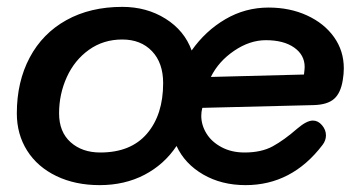

<svg xmlns="http://www.w3.org/2000/svg" viewBox="-20 -537 1053 559"><path d="M981 -338Q981 -322 978 -304Q972 -266 952.5 -249Q933 -232 893 -231L569 -223Q566 -211 566 -200Q566 -173 581 -148.5Q596 -124 625 -108.5Q654 -93 692 -93Q741 -93 774 -111Q807 -129 846 -163Q873 -186 891 -186Q906 -186 917.5 -172.5Q929 -159 929 -143Q929 -128 919 -115Q830 2 695 2Q625 2 571.5 -29Q518 -60 494 -112Q458 -58 400.5 -28Q343 2 270 2Q199 2 144 -24.5Q89 -51 59 -98.5Q29 -146 29 -207Q29 -299 66.5 -369.5Q104 -440 173.5 -478.5Q243 -517 336 -517Q407 -517 462 -482.5Q517 -448 538 -390Q578 -447 636 -481Q694 -515 762 -515Q824 -515 874 -492Q924 -469 952.5 -429Q981 -389 981 -338ZM455 -295Q455 -354 422.5 -388Q390 -422 336 -422Q281 -422 239 -392Q197 -362 174.5 -312.5Q152 -263 152 -207Q152 -153 185.5 -123Q219 -93 272 -93Q361 -93 408 -148Q455 -203 455 -295ZM594 -313 865 -320Q867 -336 867 -342Q867 -377 836.5 -398.5Q806 -420 754 -420Q707 -420 661.5 -389Q616 -358 594 -313Z"/></svg>

Font: Mali SemiBold
Style: Italic
Weight: 600
Italic angle: -10°
Version: Version 1.000; ttfautohint (v1.6)